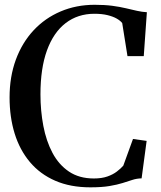

<svg xmlns="http://www.w3.org/2000/svg" viewBox="-20 -772 674 802"><path d="M357.5 10.5Q274 10.5 210.8 -17Q147.5 -44.5 105 -95Q62.5 -145.5 41.2 -214.2Q20 -283 20 -365Q20 -451.5 46.2 -522.8Q72.5 -594 120.2 -645.2Q168 -696.5 233.2 -724.2Q298.5 -752 375.5 -752Q417 -752 449 -747.8Q481 -743.5 506 -737.5Q531 -731.5 552.2 -726.8Q573.5 -722 593.5 -721L580.5 -537.5H512.5L490.5 -675.5Q483 -685.5 467.8 -694.2Q452.5 -703 429 -708.8Q405.5 -714.5 374.5 -714.5Q305 -714.5 254.2 -675.5Q203.5 -636.5 176.2 -561.5Q149 -486.5 149 -378Q149 -309.5 161 -246.2Q173 -183 199.2 -133.5Q225.5 -84 268.2 -55.2Q311 -26.5 372 -26.5Q405 -26.5 428.5 -34.8Q452 -43 468.2 -55.5Q484.5 -68 495 -80L535.5 -191.5L592.5 -183.5L571.5 -27Q551 -26.5 532.8 -20.5Q514.5 -14.5 492.2 -7.5Q470 -0.5 437.8 5Q405.5 10.5 357.5 10.5Z"/></svg>

Font: Merriweather 96pt Medium
Style: Regular
Weight: 500
Version: Version 2.100